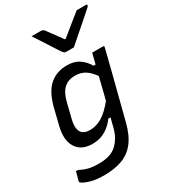

<svg xmlns="http://www.w3.org/2000/svg" viewBox="-257 -940 1114 1260"><g transform="rotate(-30 299.5 -309.5)"><path d="M298 -543Q354 -543 390.5 -517.5Q427 -492 449 -453H464Q469 -473 474 -492.5Q479 -512 484 -532H565Q576 -532 573 -521Q551 -432 530.5 -352Q510 -272 489.5 -192Q469 -112 446 -22Q424 63 384.5 113Q345 163 286.5 184Q228 205 150 205Q86 205 41.5 190.5Q-3 176 -13 164Q-16 161 -15 154Q-10 137 -6 122Q-2 107 3 88H18Q52 106 83.5 113.5Q115 121 160 121Q205 121 239.5 110Q274 99 299 74Q319 54 334 28Q349 2 359 -38Q363 -55 367.5 -71.5Q372 -88 376 -104H359Q331 -64 288 -38Q245 -12 189 -12Q104 -12 68 -69.5Q32 -127 56 -224L86 -345Q113 -452 166.5 -497.5Q220 -543 298 -543ZM161 -118Q180 -99 220 -99Q266 -99 310.5 -125.5Q355 -152 404 -213Q414 -253 424 -293Q434 -333 445 -378Q413 -422 381.5 -440Q350 -458 309 -458Q260 -458 227 -429.5Q194 -401 177 -332L150 -223Q140 -184 143.5 -158Q147 -132 161 -118ZM397 -622H337Q330 -622 325 -626Q320 -630 310 -644Q304 -653 290.5 -673.5Q277 -694 260 -721Q243 -748 225 -775Q207 -802 193 -824H261Q279 -824 288 -813Q297 -801 318.5 -771.5Q340 -742 373 -697H378Q431 -740 468 -770Q505 -800 535 -824H605Q615 -824 613 -815Q612 -811 607.5 -806.5Q603 -802 586 -787Q571 -774 545 -751Q519 -728 490 -703Q461 -678 436 -656Q411 -634 397 -622Z"/></g></svg>

Font: Recursive Mn Lnr St
Style: Italic
Weight: 400
Italic angle: -15°
Monospace: yes
Version: Version 1.079;hotconv 1.0.112;makeotfexe 2.5.65598; ttfautoh